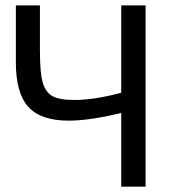

<svg xmlns="http://www.w3.org/2000/svg" viewBox="-20 -696 652 716"><path d="M39.1 -675.8H128.9V-505.9Q128.9 -423.3 139.4 -387.9Q149.9 -352.5 175 -337.9Q200.2 -323.2 257.8 -323.2Q331.5 -323.2 432.1 -350.1V-675.8H522.9V0H432.1V-274.9Q314 -246.1 235.8 -246.1Q132.8 -246.1 85.9 -297.1Q39.1 -348.1 39.1 -464.8Z"/></svg>

Font: ClearSansRegular
Style: Regular
Weight: 400
Foundry: Intel Corporation
Version: Version 1.00